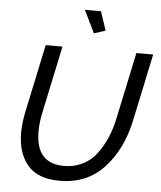

<svg xmlns="http://www.w3.org/2000/svg" viewBox="-60 -968 858 1025"><g transform="rotate(5 368.5 -455.5)"><path d="M353 -916H439L473 -815L412 -795ZM71 -232Q71 -287 85 -351L161 -710H251L175 -351Q163 -297 163 -247Q163 -76 314 -76Q369 -76 414.5 -99Q460 -122 490 -163Q520 -204 539.5 -250Q559 -296 571 -351L647 -710H737L661 -351Q628 -194 536 -94.5Q444 5 298 5Q180 5 125.5 -60Q71 -125 71 -232Z"/></g></svg>

Font: Raleway-v4020 Medium
Style: Italic
Weight: 500
Italic angle: -12°
Designer: Matt McInerney, Pablo Impallari, Rodrigo Fuenzalida
Foundry: Matt McInerney, Pablo Impallari, Rodrigo Fuenzalida
Version: Version 4.020;PS 004.020;hotconv 1.0.88;makeotf.lib2.5.64775